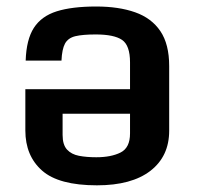

<svg xmlns="http://www.w3.org/2000/svg" viewBox="-20 -553 599 584"><path d="M274.9 10.7Q158.7 10.7 107.9 -34.2Q57.1 -79.1 57.1 -156.2V-281.7H375.5V-363.3Q375.5 -415 351.3 -431.6Q327.1 -448.2 271 -448.2Q231.4 -448.2 209.2 -442.9Q187 -437.5 177.7 -420.4Q168.5 -403.3 167 -368.7H58.1Q60.1 -432.6 83 -468.3Q106 -503.9 152.6 -518.6Q199.2 -533.2 272.5 -533.2Q341.3 -533.2 391.1 -515.6Q440.9 -498 467.8 -458.3Q494.6 -418.5 494.6 -352.1V-155.3Q494.6 -77.6 437.5 -33.4Q380.4 10.7 274.9 10.7ZM272.9 -74.7Q317.9 -74.7 346.7 -89.1Q375.5 -103.5 375.5 -147V-207H170.4V-142.6Q170.4 -112.8 183.8 -98.1Q197.3 -83.5 220.2 -79.1Q243.2 -74.7 272.9 -74.7Z"/></svg>

Font: Monda SemiBold
Style: Regular
Weight: 600
Designer: Vernon Adams
Foundry: Vernon Adams
Version: Version 2.200